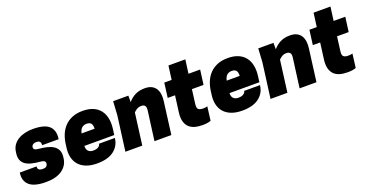

<svg xmlns="http://www.w3.org/2000/svg" viewBox="-35 -1317 3764 1968"><g transform="rotate(-20 1847.0 -333.0)"><path d="M235 -124Q268 -124 279 -137.5Q290 -151 290 -165Q290 -182 279 -191Q268 -200 235 -203Q182 -207 142 -217.5Q102 -228 76 -247.5Q50 -267 39 -296.5Q28 -326 34 -369L36 -384Q42 -426 63.5 -456Q85 -486 118 -505.5Q151 -525 192 -534.5Q233 -544 278 -544Q403 -544 453.5 -497.5Q504 -451 493 -363L492 -355H312Q315 -379 304.5 -392.5Q294 -406 265 -406Q242 -406 227.5 -395Q213 -384 213 -365Q213 -350 225 -342Q237 -334 267 -332Q313 -328 353 -318.5Q393 -309 422 -290.5Q451 -272 465.5 -241.5Q480 -211 474 -165L472 -150Q462 -76 397.5 -31Q333 14 222 14Q96 14 42.5 -33Q-11 -80 0 -162L1 -170H184Q178 -124 235 -124Z M716 -200Q715 -177 721 -162.5Q727 -148 737 -139.5Q747 -131 760 -127.5Q773 -124 788 -124Q823 -124 843 -137.5Q863 -151 865 -170H1038L1037 -163Q1026 -83 961.5 -34.5Q897 14 780 14Q711 14 661.5 -5.5Q612 -25 582 -59.5Q552 -94 541 -142Q530 -190 538 -246L543 -284Q550 -339 570 -386.5Q590 -434 624 -469Q658 -504 706.5 -524Q755 -544 820 -544Q886 -544 933 -524Q980 -504 1009 -467Q1038 -430 1048.5 -377.5Q1059 -325 1050 -260L1042 -200ZM814 -406Q785 -406 763.5 -389Q742 -372 733 -330H875Q877 -368 863 -387Q849 -406 814 -406Z M1408 0 1451 -325Q1452 -334 1451.5 -345Q1451 -356 1446.5 -365Q1442 -374 1432 -380Q1422 -386 1403 -386Q1373 -386 1351 -371Q1329 -356 1320 -345L1275 0H1091L1141 -380L1150 -530H1316V-460Q1350 -500 1394 -522Q1438 -544 1498 -544Q1545 -544 1574.5 -528Q1604 -512 1619.5 -485.5Q1635 -459 1639 -425Q1643 -391 1638 -355L1592 0Z M2099 -530 2078 -370H1951L1931 -215Q1925 -170 1942.5 -157Q1960 -144 1992 -144Q2004 -144 2019.5 -146Q2035 -148 2039 -150L2020 0Q2012 4 1989.5 9Q1967 14 1929 14Q1881 14 1843.5 3Q1806 -8 1781.5 -32.5Q1757 -57 1746.5 -97Q1736 -137 1744 -195L1767 -370H1687L1708 -530H1788L1808 -680H1992L1972 -530Z M2299 -200Q2298 -177 2304 -162.5Q2310 -148 2320 -139.5Q2330 -131 2343 -127.5Q2356 -124 2371 -124Q2406 -124 2426 -137.5Q2446 -151 2448 -170H2621L2620 -163Q2609 -83 2544.5 -34.5Q2480 14 2363 14Q2294 14 2244.5 -5.5Q2195 -25 2165 -59.5Q2135 -94 2124 -142Q2113 -190 2121 -246L2126 -284Q2133 -339 2153 -386.5Q2173 -434 2207 -469Q2241 -504 2289.5 -524Q2338 -544 2403 -544Q2469 -544 2516 -524Q2563 -504 2592 -467Q2621 -430 2631.5 -377.5Q2642 -325 2633 -260L2625 -200ZM2397 -406Q2368 -406 2346.5 -389Q2325 -372 2316 -330H2458Q2460 -368 2446 -387Q2432 -406 2397 -406Z M2991 0 3034 -325Q3035 -334 3034.5 -345Q3034 -356 3029.5 -365Q3025 -374 3015 -380Q3005 -386 2986 -386Q2956 -386 2934 -371Q2912 -356 2903 -345L2858 0H2674L2724 -380L2733 -530H2899V-460Q2933 -500 2977 -522Q3021 -544 3081 -544Q3128 -544 3157.5 -528Q3187 -512 3202.5 -485.5Q3218 -459 3222 -425Q3226 -391 3221 -355L3175 0Z M3682 -530 3661 -370H3534L3514 -215Q3508 -170 3525.5 -157Q3543 -144 3575 -144Q3587 -144 3602.5 -146Q3618 -148 3622 -150L3603 0Q3595 4 3572.5 9Q3550 14 3512 14Q3464 14 3426.5 3Q3389 -8 3364.5 -32.5Q3340 -57 3329.5 -97Q3319 -137 3327 -195L3350 -370H3270L3291 -530H3371L3391 -680H3575L3555 -530Z"/></g></svg>

Font: Tanohe Sans Black
Style: Italic
Weight: 900
Designer: Village Type and Design LLC & Cristiano Sobral
Foundry: Cooper Hewitt Smithsonian Design Museum
Version: Version 1.00;January 12, 2020;FontCreator 12.0.0.2547 64-bit